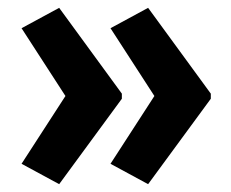

<svg xmlns="http://www.w3.org/2000/svg" viewBox="-20 -612 590 490"><path d="M518 -360V-373L358 -592L262 -540L374 -367L262 -194L358 -142ZM291 -360V-373L131 -592L35 -540L147 -367L35 -194L131 -142Z"/></svg>

Font: Noto Sans Kannada UI Condensed
Style: Bold
Weight: 700
Width: 3
Designer: Jelle Bosma - Monotype Design Team
Foundry: Monotype Imaging Inc.
Version: Version 2.005